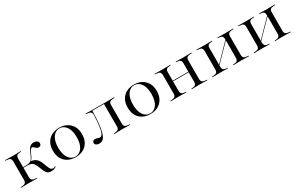

<svg xmlns="http://www.w3.org/2000/svg" viewBox="137 -1448 3817 2479"><g transform="rotate(-30 2045.5 -208.0)"><path d="M119.4 -206.5V-341.9Q119.4 -375 104.8 -387.9Q90.3 -400.8 55.6 -402.4L34.7 -404V-412.9Q66.9 -412.1 95.6 -411.3Q124.2 -410.5 155.6 -410.5Q184.7 -410.5 211.7 -411.3Q238.7 -412.1 270.2 -412.9V-404L253.2 -403.2Q219.4 -401.6 205.6 -388.3Q191.9 -375 191.9 -341.9V-206.5ZM155.6 -2.4Q124.2 -2.4 95.6 -1.6Q66.9 -0.8 34.7 0V-8.9L55.6 -10.5Q90.3 -12.1 104.8 -25.4Q119.4 -38.7 119.4 -71V-206.5H191.9V-71Q191.9 -38.7 206.5 -25.4Q221 -12.1 255.6 -10.5L276.6 -8.9V0Q244.4 -0.8 215.3 -1.6Q186.3 -2.4 155.6 -2.4ZM487.1 11.3Q461.3 11.3 444 4.4Q426.6 -2.4 414.1 -19Q401.6 -35.5 389.5 -64.5L366.1 -122.6Q351.6 -158.9 336.3 -177.4Q321 -196 298.4 -202.8Q275.8 -209.7 238.7 -209.7H185.5V-218.5H239.5Q274.2 -218.5 294.8 -227.4Q315.3 -236.3 329.4 -258.1Q343.5 -279.8 358.9 -318.5Q383.1 -379.8 407.3 -403.2Q431.5 -426.6 467.7 -426.6Q497.6 -426.6 516.1 -412.9Q534.7 -399.2 534.7 -376.6Q534.7 -358.9 523.8 -348.4Q512.9 -337.9 495.2 -337.9Q480.6 -337.9 470.2 -344.4Q459.7 -350.8 452 -359.3Q444.4 -367.7 436.3 -374.2Q428.2 -380.6 418.5 -380.6Q409.7 -380.6 401.2 -374.2Q392.7 -367.7 384.3 -352.4Q375.8 -337.1 365.3 -311.3Q353.2 -281.5 341.5 -262.5Q329.8 -243.5 315.3 -233.9L308.1 -237.1Q343.5 -233.1 368.5 -221Q393.5 -208.9 410.9 -186.7Q428.2 -164.5 441.1 -130.6L462.1 -75Q476.6 -37.9 489.1 -24.2Q501.6 -10.5 521.8 -10.5Q537.9 -10.5 554.8 -21L558.9 -13.7Q545.2 -2.4 525.8 4.4Q506.5 11.3 487.1 11.3Z M846.8 11.3Q783.9 11.3 735.1 -14.1Q686.3 -39.5 658.5 -88.3Q630.6 -137.1 630.6 -207.3Q630.6 -277.4 658.5 -326.2Q686.3 -375 735.1 -400.8Q783.9 -426.6 846.8 -426.6Q910.5 -426.6 959.3 -400.8Q1008.1 -375 1036.3 -326.2Q1064.5 -277.4 1064.5 -207.3Q1064.5 -137.9 1036.3 -88.7Q1008.1 -39.5 959.3 -14.1Q910.5 11.3 846.8 11.3ZM846.8 2.4Q907.3 2.4 946.4 -52.4Q985.5 -107.3 985.5 -207.3Q985.5 -308.1 946.4 -362.9Q907.3 -417.7 846.8 -417.7Q787.1 -417.7 748.4 -362.9Q709.7 -308.1 709.7 -207.3Q709.7 -106.5 748.4 -52Q787.1 2.4 846.8 2.4Z M1540.3 -2.4Q1510.5 -2.4 1482.7 -1.6Q1454.8 -0.8 1423.4 0V-8.9L1441.1 -9.7Q1475.8 -12.1 1489.9 -25.4Q1504 -38.7 1504 -71V-206.5H1576.6V-71Q1576.6 -38.7 1591.1 -25.4Q1605.6 -12.1 1640.3 -10.5L1661.3 -8.9V0Q1629 -0.8 1600.4 -1.6Q1571.8 -2.4 1540.3 -2.4ZM1199.2 11.3Q1171.8 11.3 1154 -0.4Q1136.3 -12.1 1136.3 -32.3Q1136.3 -50 1148 -59.3Q1159.7 -68.5 1177.4 -68.5Q1188.7 -68.5 1199.6 -64.9Q1210.5 -61.3 1221 -57.3Q1231.5 -53.2 1241.9 -53.2Q1253.2 -53.2 1265.3 -60.5Q1277.4 -67.7 1288.3 -94.8Q1299.2 -121.8 1307.7 -180.6Q1316.1 -239.5 1320.2 -341.9Q1321 -375 1306.5 -387.9Q1291.9 -400.8 1256.5 -402.4L1235.5 -404.8V-413.7Q1267.7 -412.9 1296.8 -411.7Q1325.8 -410.5 1356.5 -410.5H1540.3Q1571.8 -410.5 1600.4 -411.3Q1629 -412.1 1661.3 -412.9V-404L1640.3 -402.4Q1605.6 -400.8 1591.1 -387.9Q1576.6 -375 1576.6 -341.9V-206.5H1504V-404L1506.5 -401.6H1326.6L1330.6 -403.2Q1328.2 -296 1321 -222.6Q1313.7 -149.2 1302 -102.8Q1290.3 -56.5 1274.6 -31.9Q1258.9 -7.3 1239.9 2Q1221 11.3 1199.2 11.3Z M1961.3 11.3Q1898.4 11.3 1849.6 -14.1Q1800.8 -39.5 1773 -88.3Q1745.2 -137.1 1745.2 -207.3Q1745.2 -277.4 1773 -326.2Q1800.8 -375 1849.6 -400.8Q1898.4 -426.6 1961.3 -426.6Q2025 -426.6 2073.8 -400.8Q2122.6 -375 2150.8 -326.2Q2179 -277.4 2179 -207.3Q2179 -137.9 2150.8 -88.7Q2122.6 -39.5 2073.8 -14.1Q2025 11.3 1961.3 11.3ZM1961.3 2.4Q2021.8 2.4 2060.9 -52.4Q2100 -107.3 2100 -207.3Q2100 -308.1 2060.9 -362.9Q2021.8 -417.7 1961.3 -417.7Q1901.6 -417.7 1862.9 -362.9Q1824.2 -308.1 1824.2 -207.3Q1824.2 -106.5 1862.9 -52Q1901.6 2.4 1961.3 2.4Z M2691.9 -2.4Q2662.9 -2.4 2636.3 -1.6Q2609.7 -0.8 2579 0V-8.9L2594.4 -9.7Q2627.4 -11.3 2641.5 -25Q2655.6 -38.7 2655.6 -71V-206.5H2728.2V-71Q2728.2 -38.7 2742.3 -25.4Q2756.5 -12.1 2791.9 -10.5L2812.9 -8.9V0Q2780.6 -0.8 2751.6 -1.6Q2722.6 -2.4 2691.9 -2.4ZM2386.3 -2.4Q2354.8 -2.4 2326.2 -1.6Q2297.6 -0.8 2265.3 0V-8.9L2286.3 -10.5Q2321 -12.1 2335.5 -25.4Q2350 -38.7 2350 -71V-341.9Q2350 -375 2335.5 -387.9Q2321 -400.8 2286.3 -402.4L2265.3 -404V-412.9Q2297.6 -412.1 2326.2 -411.3Q2354.8 -410.5 2386.3 -410.5Q2414.5 -410.5 2441.5 -411.3Q2468.5 -412.1 2499.2 -412.9V-404L2483.9 -403.2Q2450 -401.6 2436.3 -388.3Q2422.6 -375 2422.6 -341.9V-71Q2422.6 -38.7 2436.3 -25Q2450 -11.3 2483.9 -9.7L2499.2 -8.9V0Q2468.5 -0.8 2441.5 -1.6Q2414.5 -2.4 2386.3 -2.4ZM2655.6 -206.5V-341.9Q2655.6 -375 2641.5 -388.3Q2627.4 -401.6 2594.4 -403.2L2579 -404V-412.9Q2609.7 -412.1 2636.3 -411.3Q2662.9 -410.5 2691.9 -410.5Q2722.6 -410.5 2751.6 -411.3Q2780.6 -412.1 2812.9 -412.9V-404L2791.9 -402.4Q2756.5 -400.8 2742.3 -387.9Q2728.2 -375 2728.2 -341.9V-206.5ZM2396.8 -209.7V-218.5H2682.3V-209.7Z M3313.7 -2.4Q3284.7 -2.4 3258.1 -1.6Q3231.5 -0.8 3200.8 0V-8.9L3216.1 -9.7Q3249.2 -11.3 3263.3 -25Q3277.4 -38.7 3277.4 -71V-206.5H3350V-71Q3350 -38.7 3364.1 -25.4Q3378.2 -12.1 3413.7 -10.5L3434.7 -8.9V0Q3402.4 -0.8 3373.4 -1.6Q3344.4 -2.4 3313.7 -2.4ZM3008.1 -2.4Q2976.6 -2.4 2948 -1.6Q2919.4 -0.8 2887.1 0V-8.9L2908.1 -10.5Q2942.7 -12.1 2957.3 -25.4Q2971.8 -38.7 2971.8 -71V-341.9Q2971.8 -375 2957.3 -387.9Q2942.7 -400.8 2908.1 -402.4L2887.1 -404V-412.9Q2919.4 -412.1 2948 -411.3Q2976.6 -410.5 3008.1 -410.5Q3036.3 -410.5 3063.3 -411.3Q3090.3 -412.1 3121 -412.9V-404L3105.6 -403.2Q3071.8 -401.6 3058.1 -388.3Q3044.4 -375 3044.4 -341.9V-71Q3044.4 -38.7 3058.1 -25Q3071.8 -11.3 3105.6 -9.7L3121 -8.9V0Q3090.3 -0.8 3063.3 -1.6Q3036.3 -2.4 3008.1 -2.4ZM3277.4 -206.5V-341.9Q3277.4 -375 3263.3 -388.3Q3249.2 -401.6 3216.1 -403.2L3200.8 -404V-412.9Q3231.5 -412.1 3258.1 -411.3Q3284.7 -410.5 3313.7 -410.5Q3344.4 -410.5 3373.4 -411.3Q3402.4 -412.1 3434.7 -412.9V-404L3413.7 -402.4Q3378.2 -400.8 3364.1 -387.9Q3350 -375 3350 -341.9V-206.5ZM3002.4 -46 3001.6 -54.8 3308.9 -369.4 3310.5 -360.5Z M3935.5 -2.4Q3906.5 -2.4 3879.8 -1.6Q3853.2 -0.8 3822.6 0V-8.9L3837.9 -9.7Q3871 -11.3 3885.1 -25Q3899.2 -38.7 3899.2 -71V-206.5H3971.8V-71Q3971.8 -38.7 3985.9 -25.4Q4000 -12.1 4035.5 -10.5L4056.5 -8.9V0Q4024.2 -0.8 3995.2 -1.6Q3966.1 -2.4 3935.5 -2.4ZM3629.8 -2.4Q3598.4 -2.4 3569.8 -1.6Q3541.1 -0.8 3508.9 0V-8.9L3529.8 -10.5Q3564.5 -12.1 3579 -25.4Q3593.5 -38.7 3593.5 -71V-341.9Q3593.5 -375 3579 -387.9Q3564.5 -400.8 3529.8 -402.4L3508.9 -404V-412.9Q3541.1 -412.1 3569.8 -411.3Q3598.4 -410.5 3629.8 -410.5Q3658.1 -410.5 3685.1 -411.3Q3712.1 -412.1 3742.7 -412.9V-404L3727.4 -403.2Q3693.5 -401.6 3679.8 -388.3Q3666.1 -375 3666.1 -341.9V-71Q3666.1 -38.7 3679.8 -25Q3693.5 -11.3 3727.4 -9.7L3742.7 -8.9V0Q3712.1 -0.8 3685.1 -1.6Q3658.1 -2.4 3629.8 -2.4ZM3899.2 -206.5V-341.9Q3899.2 -375 3885.1 -388.3Q3871 -401.6 3837.9 -403.2L3822.6 -404V-412.9Q3853.2 -412.1 3879.8 -411.3Q3906.5 -410.5 3935.5 -410.5Q3966.1 -410.5 3995.2 -411.3Q4024.2 -412.1 4056.5 -412.9V-404L4035.5 -402.4Q4000 -400.8 3985.9 -387.9Q3971.8 -375 3971.8 -341.9V-206.5ZM3624.2 -46 3623.4 -54.8 3930.6 -369.4 3932.3 -360.5Z"/></g></svg>

Font: Playfair 144pt SemiExpanded Light
Style: Regular
Weight: 300
Width: 6
Designer: Claus Eggers Sørensen
Foundry: Claus Eggers Sørensen
Version: Version 2.203